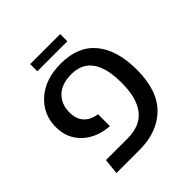

<svg xmlns="http://www.w3.org/2000/svg" viewBox="-185 -816 950 950"><g transform="rotate(-45 290.0 -341.5)"><path d="M170.9 -632.8V-683.1H380.9V-632.8ZM91.8 0 100.1 -82H252Q425.8 -82 425.8 -297.9Q425.8 -503.9 279.8 -503.9Q212.4 -503.9 175.8 -469Q139.2 -434.1 139.2 -377Q139.2 -285.2 232.9 -270V-187Q147 -192.9 93.5 -243.2Q40 -293.5 40 -373Q40 -461.4 105.5 -519.8Q170.9 -578.1 279.8 -578.1Q400.9 -578.1 462.9 -502.4Q524.9 -426.8 524.9 -290Q524.9 -145 451.7 -72.5Q378.4 0 252 0Z"/></g></svg>

Font: FiraGO
Style: Regular
Weight: 400
Designer: bBox Type
Foundry: bBox Type GmbH
Version: Version 1.001;PS 001.001;hotconv 1.0.88;makeotf.lib2.5.64775